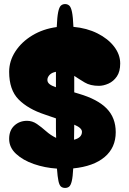

<svg xmlns="http://www.w3.org/2000/svg" viewBox="-20 -829 636 944"><path d="M549 -179Q549 -103 494.5 -57Q440 -11 340 -1Q338 40 333 61Q328 82 320 88.5Q312 95 300 95Q288 95 280 88.5Q272 82 267.5 61.5Q263 41 260 0Q200 -4 146.5 -22.5Q93 -41 59 -72.5Q25 -104 25 -146Q25 -188 50.5 -211.5Q76 -235 113 -235Q139 -235 161.5 -219.5Q184 -204 206.5 -184Q229 -164 256 -151Q255 -172 255 -196Q255 -220 255 -247Q243 -251 229 -256Q215 -261 200 -266Q118 -293 71.5 -340Q25 -387 25 -476Q25 -529 55.5 -576Q86 -623 139 -655Q192 -687 259 -696Q261 -745 266 -769.5Q271 -794 279.5 -801.5Q288 -809 300 -809Q312 -809 320.5 -801.5Q329 -794 334 -770Q339 -746 341 -697Q407 -691 459 -665Q511 -639 541 -600Q571 -561 571 -517Q571 -477 554.5 -453Q538 -429 513.5 -418Q489 -407 466 -407Q424 -407 396.5 -423.5Q369 -440 345 -456Q345 -437 345 -417Q345 -397 345 -375Q357 -371 368 -368Q460 -341 504.5 -295.5Q549 -250 549 -179ZM213 -436Q213 -424 223.5 -415.5Q234 -407 255 -400Q255 -421 255 -440Q255 -459 255 -476Q234 -472 223.5 -460.5Q213 -449 213 -436ZM383 -181Q383 -200 345 -216Q345 -174 344 -142Q383 -152 383 -181Z"/></svg>

Font: Cherry Bomb One
Style: Regular
Weight: 400
Designer: satsuyako
Foundry: satsuyako
Version: Version 4.100; ttfautohint (v1.8.3)